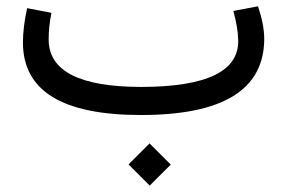

<svg xmlns="http://www.w3.org/2000/svg" viewBox="-20 -360 893 601"><path d="M132.3 -235.8Q133.3 -87.9 422.9 -87.9Q730.5 -88.4 725.6 -235.8Q724.6 -273.9 710.4 -325.7L787.6 -340.3Q807.1 -281.7 807.1 -238.3Q806.6 0 421.9 0H420.4Q52.2 0 51.8 -226.6Q51.8 -274.9 64.9 -334.5L141.1 -319.8Q132.3 -277.8 132.3 -235.8ZM382.3 154.7 448.1 88.9 514.5 155.2 448.6 221Z"/></svg>

Font: Nahid FD
Style: FD
Weight: 400
Foundry: DejaVu fonts team - Redesigned by Saber Rastikerdar
Version: Version 0.3.0